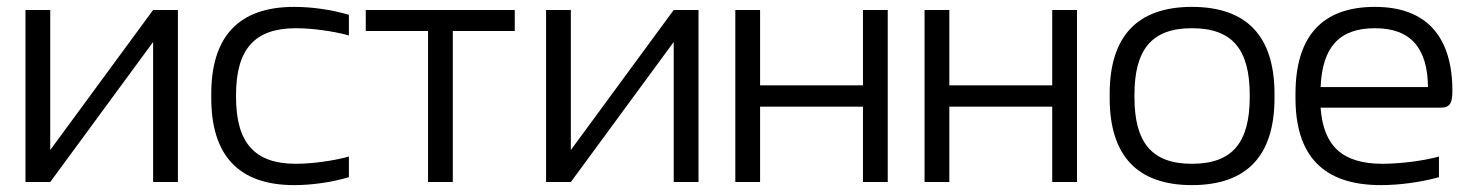

<svg xmlns="http://www.w3.org/2000/svg" viewBox="-20 -529 4260 558"><path d="M54 0H126L425 -407V0H497V-500H425L126 -93V-500H54Z M594 -256V-244C594 -78 673 9 835 9C886 9 943 1 994 -14V-74C947 -61 885 -53 840 -53C720 -53 666 -114 666 -247V-253C666 -386 720 -447 840 -447C885 -447 947 -439 994 -426V-486C943 -501 886 -509 835 -509C673 -509 594 -422 594 -256Z M1224 0H1296V-439H1476V-500H1043V-439H1224Z M1567 0H1639L1938 -407V0H2010V-500H1938L1639 -93V-500H1567Z M2117 0H2189V-219H2488V0H2560V-500H2488V-281H2189V-500H2117Z M2667 0H2739V-219H3038V0H3110V-500H3038V-281H2739V-500H2667Z M3205 -256V-244C3205 -78 3284 9 3444 9C3605 9 3684 -78 3684 -244V-256C3684 -422 3605 -509 3444 -509C3284 -509 3205 -422 3205 -256ZM3277 -247V-253C3277 -385 3327 -447 3444 -447C3562 -447 3612 -385 3612 -253V-247C3612 -115 3562 -53 3444 -53C3327 -53 3277 -115 3277 -247Z M4201 -265C4201 -422 4126 -509 3976 -509C3821 -509 3745 -422 3745 -256V-244C3745 -77 3825 9 3993 9C4046 9 4107 1 4162 -14V-74C4115 -61 4047 -53 3998 -53C3882 -53 3826 -104 3818 -216H4166C4194 -216 4201 -229 4201 -265ZM3818 -276C3823 -392 3872 -447 3976 -447C4081 -447 4129 -388 4130 -276Z"/></svg>

Font: LT Wave Text Light
Style: Regular
Weight: 300
Designer: Daniel Lyons
Version: Version 2.5 (Glyphs App)